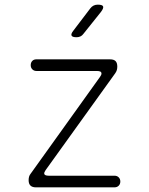

<svg xmlns="http://www.w3.org/2000/svg" viewBox="-20 -805 640 825"><path d="M134 0Q119 0 111 -7.5Q103 -15 103 -31Q103 -39 105 -46Q107 -53 112 -59L410 -475Q413 -479 414.5 -482.5Q416 -486 416 -489Q416 -495 411 -497.5Q406 -500 397 -500H137Q126 -500 119 -507Q112 -514 112 -525Q112 -536 118.5 -543Q125 -550 136 -550H453Q469 -550 476.5 -542.5Q484 -535 484 -519Q484 -511 482 -504Q480 -497 475 -490L176 -74Q173 -69 171.5 -66Q170 -63 170 -60Q170 -55 175 -52.5Q180 -50 189 -50H472Q483 -50 490 -43Q497 -36 497 -25Q497 -14 490 -7Q483 0 472 0ZM309 -645Q291 -645 287.5 -652Q284 -659 295 -673L368 -769Q374 -777 382 -781Q390 -785 400 -785Q420 -785 423 -777.5Q426 -770 414 -754L338 -659Q333 -652 325.5 -648.5Q318 -645 309 -645Z"/></svg>

Font: Maple Mono Thin
Style: Regular
Weight: 250
Monospace: yes
Designer: subframe7536
Version: Version 7.000